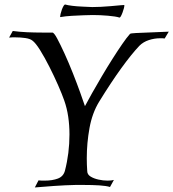

<svg xmlns="http://www.w3.org/2000/svg" viewBox="-20 -812 761 843"><path d="M133 11 149 -20Q157 -19 163.5 -19Q170 -19 177 -19Q210 -19 234 -28Q258 -37 265 -62Q285 -139 285 -222Q285 -262 279.5 -299.5Q274 -337 262 -371Q253 -397 235.5 -437Q218 -477 197 -518.5Q176 -560 156 -592Q136 -624 122 -634Q112 -642 91 -645Q70 -648 48 -648Q41 -648 34 -648Q27 -648 20 -647L36 -676Q65 -672 98.5 -670.5Q132 -669 165 -669H210Q217 -669 231 -643Q245 -617 263.5 -576.5Q282 -536 300 -490.5Q318 -445 332 -406Q346 -367 353 -346Q365 -369 384.5 -403.5Q404 -438 427 -477Q450 -516 473.5 -553Q497 -590 517 -619Q537 -648 549 -661Q551 -665 558.5 -665.5Q566 -666 577 -667L721 -673L703 -643Q699 -644 693.5 -644Q688 -644 683 -644Q658 -644 633.5 -636Q609 -628 592 -611Q557 -574 512.5 -512.5Q468 -451 415 -365Q385 -316 373 -250Q361 -184 361 -117Q361 -103 361.5 -89Q362 -75 363 -61Q363 -46 377.5 -37Q392 -28 412.5 -23.5Q433 -19 452 -19Q470 -19 480 -22L463 9Q447 4 417 2Q387 0 344 0H312Q267 1 216.5 4.5Q166 8 133 11ZM504 -735Q489 -740 454 -743Q419 -746 387 -746Q372 -746 347 -745Q322 -744 295 -742.5Q268 -741 245 -737Q244 -737 244 -739Q244 -747 252 -771Q261 -794 267 -792Q277 -789 297 -786.5Q317 -784 341 -783Q365 -782 385 -781Q399 -781 422.5 -782Q446 -783 466 -785Q497 -788 510 -789Q523 -790 525 -790Q526 -790 526 -788Q526 -779 518 -757Q509 -733 504 -735Z"/></svg>

Font: Luxurious Roman
Style: Regular
Weight: 400
Designer: Robert E. Leuschke
Foundry: Robert E. Leuschke
Version: Version 1.010; ttfautohint (v1.8.3)